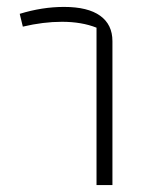

<svg xmlns="http://www.w3.org/2000/svg" viewBox="-20 -535 429 555"><path d="M259 -455Q216 -472 159 -472Q105 -472 46 -458L37 -495Q102 -515 165 -515Q234 -515 269.5 -489.5Q305 -464 305 -416V0H259Z"/></svg>

Font: Athiti Light
Style: Regular
Weight: 300
Designer: CadsonDemak Team
Foundry: CadsonDemak
Version: Version 1.033